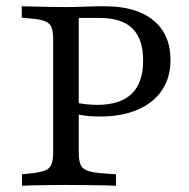

<svg xmlns="http://www.w3.org/2000/svg" viewBox="-20 -591 603 611"><path d="M149.2 -201.6V-465.3Q149.2 -489.5 144.4 -502.8Q139.5 -516.1 125.4 -522.6Q111.3 -529 83.9 -531.5L49.2 -534.7V-571Q65.3 -571 88.7 -570.2Q112.1 -569.4 138.7 -569Q165.3 -568.5 190.3 -568.5Q217.7 -568.5 246.4 -569.8Q275 -571 291.9 -571H315.3Q413.7 -571 468.1 -526.2Q522.6 -481.5 522.6 -400Q522.6 -344.4 495.6 -304Q468.5 -263.7 418.1 -241.9Q367.7 -220.2 296.8 -220.2Q281.5 -220.2 265.7 -221.4Q250 -222.6 236.7 -225Q223.4 -227.4 212.9 -230.6V-266.9Q229.8 -262.1 249.6 -259.7Q269.4 -257.3 289.5 -257.3Q362.1 -257.3 398.8 -292.3Q435.5 -327.4 435.5 -397.6Q435.5 -466.9 401.6 -500.4Q367.7 -533.9 297.6 -533.9H230.6V-201.6ZM180.6 -2.4Q157.3 -2.4 132.7 -2Q108.1 -1.6 86.3 -1.2Q64.5 -0.8 50 0V-36.3L80.6 -39.5Q108.9 -42.7 123.4 -48.4Q137.9 -54 143.5 -67.7Q149.2 -81.5 149.2 -105.6V-201.6H230.6V-105.6Q230.6 -69.4 243.1 -56.9Q255.6 -44.4 296 -40.3L349.2 -36.3V0Q330.6 -0.8 304.4 -1.2Q278.2 -1.6 250 -2Q221.8 -2.4 193.5 -2.4H190.3Z"/></svg>

Font: Playfair 9pt
Style: Regular
Weight: 400
Designer: Claus Eggers Sørensen
Foundry: Claus Eggers Sørensen
Version: Version 2.203